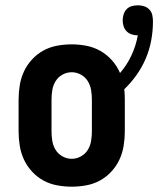

<svg xmlns="http://www.w3.org/2000/svg" viewBox="-20 -695 596 723"><path d="M250 8Q223 8 195.5 3Q168 -2 144 -15Q120 -28 101 -48.5Q82 -69 70.5 -93.5Q59 -118 54.5 -145.5Q50 -173 50 -200V-320Q50 -347 54.5 -374.5Q59 -402 70.5 -426.5Q82 -451 101 -471.5Q120 -492 144 -505Q168 -518 195.5 -523Q223 -528 250 -528Q278 -528 306 -522.5Q334 -517 358.5 -503Q383 -489 402 -467.5Q421 -446 432 -420Q458 -450 475 -486.5Q492 -523 499 -562H498Q487 -562 476 -565.5Q465 -569 457 -577Q449 -585 445.5 -596Q442 -607 442 -618Q442 -630 445.5 -641Q449 -652 457 -660.5Q465 -669 476.5 -672Q488 -675 499 -675Q511 -675 522.5 -671.5Q534 -668 542.5 -659Q551 -650 553.5 -638Q556 -626 556 -614Q556 -579 549.5 -543.5Q543 -508 529 -475Q515 -442 494.5 -413Q474 -384 448 -359Q449 -349 449.5 -339.5Q450 -330 450 -320V-200Q450 -173 445.5 -145.5Q441 -118 429.5 -93.5Q418 -69 399 -48.5Q380 -28 356 -15Q332 -2 304.5 3Q277 8 250 8ZM250 -97Q268 -97 284.5 -106Q301 -115 310.5 -130.5Q320 -146 323 -164Q326 -182 326 -200V-320Q326 -338 323 -356Q320 -374 310.5 -389.5Q301 -405 284.5 -414Q268 -423 250 -423Q232 -423 215.5 -414Q199 -405 189.5 -389.5Q180 -374 177 -356Q174 -338 174 -320V-200Q174 -182 177 -164Q180 -146 189.5 -130.5Q199 -115 215.5 -106Q232 -97 250 -97Z"/></svg>

Font: Iosevka Extrabold
Style: Regular
Weight: 800
Monospace: yes
Designer: Belleve Invis
Foundry: Belleve Invis
Version: Version 32.5.0; ttfautohint (v1.8.4)